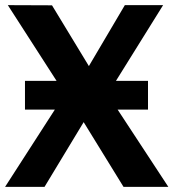

<svg xmlns="http://www.w3.org/2000/svg" viewBox="-23 -731 679 751"><path d="M74.7 -414.8V-302.2H555.9V-414.8ZM-3.2 0H151.1L346.7 -323.5H373.8L615 -710.9H465.3L282.2 -400.6H254.9ZM7.6 -710.9 259.8 -319.1H263.7L460.2 0H635.5L371.6 -402.1H367.4L180.4 -710.2Z"/></svg>

Font: Roboto Flex
Style: Regular
Weight: 400
Designer: Berlow after Robertson
Foundry: Google
Version: Version 3.200;gftools[0.9.32]